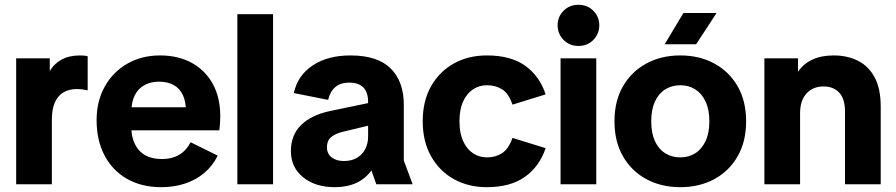

<svg xmlns="http://www.w3.org/2000/svg" viewBox="-20 -764 3713 796"><path d="M47 0V-522.2H186.4V-468.5Q202.4 -498.5 234.3 -516.3Q266.2 -534.2 311.2 -534.2Q320.5 -534.2 328.8 -533.4Q337.2 -532.6 343.5 -530.6V-389.6Q331.3 -392.3 320.7 -393.5Q310.1 -394.8 297.5 -394.8Q267.6 -394.8 244.3 -381.8Q220.9 -368.8 208 -340.6Q195 -312.3 195 -266.2V0Z M648.9 12Q567.2 12 506.8 -22.4Q446.3 -56.9 413.4 -119.6Q380.5 -182.2 380.5 -265.8Q380.5 -344.8 414.5 -405.4Q448.4 -466 508 -500.1Q567.6 -534.2 643.7 -534.2Q718.8 -534.2 775 -503.4Q831.2 -472.7 862.2 -416.1Q893.2 -359.6 893.2 -282.1Q893.2 -267.8 892.1 -251.2Q891 -234.6 889.3 -223.7H450.2V-319.2H795.3L750.7 -303.4Q751 -343.1 737.9 -370.4Q724.8 -397.8 699.9 -411.6Q675 -425.4 638.8 -425.4Q605.2 -425.4 579.2 -411.4Q553.1 -397.3 538.8 -369.2Q524.6 -341.1 524.6 -299V-236.9Q524.6 -177.2 556.5 -141Q588.4 -104.7 652.1 -104.7Q692.9 -104.7 722.5 -122.1Q752.2 -139.5 770.3 -174.3L882.5 -118.8Q862.1 -76.7 827.1 -47.2Q792.1 -17.7 746.9 -2.9Q701.6 12 648.9 12Z M964 0V-705H1112V0Z M1368.3 12Q1286.9 12 1236.5 -29.2Q1186 -70.3 1186 -138.1Q1186 -205.2 1229.6 -246.8Q1273.1 -288.4 1351.1 -304.3L1555.1 -346.7V-254.6L1402.8 -218.1Q1370.1 -210.1 1352.7 -195.5Q1335.4 -180.9 1335.4 -153.9Q1335.4 -126.1 1355.4 -111.2Q1375.4 -96.4 1405 -96.4Q1437.2 -96.4 1459.5 -109.4Q1481.8 -122.3 1493.9 -145.3Q1506.1 -168.3 1506.1 -197.7V-341.1Q1506.1 -381.5 1486.3 -401.5Q1466.4 -421.5 1427.8 -421.5Q1392 -421.5 1370.1 -402.9Q1348.2 -384.3 1340.5 -349.9L1198.1 -378.2Q1214.3 -451.9 1276.7 -493Q1339.1 -534.2 1432.8 -534.2Q1545.6 -534.2 1599.9 -480Q1654.1 -425.9 1654.1 -329.8V-98.3L1690.7 0H1540.1L1519.8 -57.6Q1496.3 -24.1 1458 -6Q1419.7 12 1368.3 12Z M1998.4 12Q1921.5 12 1861.6 -21.4Q1801.6 -54.8 1767 -116.4Q1732.5 -178.1 1732.5 -261.2Q1732.5 -345.1 1767 -406.2Q1801.6 -467.4 1861.6 -500.8Q1921.5 -534.2 1998.4 -534.2Q2097.5 -534.2 2157.3 -491.5Q2217.1 -448.8 2242.1 -372.7L2104.7 -330.2Q2089.2 -375.8 2062.3 -393.2Q2035.5 -410.6 1999 -410.6Q1967.1 -410.6 1941.4 -393.8Q1915.6 -376.9 1900.3 -343.8Q1884.9 -310.7 1884.9 -261.2Q1884.9 -211.8 1900.3 -178.5Q1915.6 -145.3 1941.4 -128.4Q1967.1 -111.5 1999 -111.5Q2034.8 -111.5 2061.6 -129.1Q2088.5 -146.6 2104.7 -192.3L2242.1 -149.8Q2217.1 -74.6 2156.9 -31.3Q2096.7 12 1998.4 12Z M2304 0V-522.2H2452V0ZM2378.1 -573.5Q2340.8 -573.5 2316.3 -598.7Q2291.8 -624 2291.8 -659.3Q2291.8 -694.6 2316.3 -719.3Q2340.8 -744.1 2378.1 -744.1Q2415.5 -744.1 2440 -719.3Q2464.5 -694.6 2464.5 -659.3Q2464.5 -624 2440 -598.7Q2415.5 -573.5 2378.1 -573.5Z M2800.4 12Q2721.4 12 2659.7 -21.3Q2598 -54.6 2562.8 -115.9Q2527.5 -177.2 2527.5 -260.9Q2527.5 -345.4 2562.8 -406.3Q2598 -467.3 2659.7 -500.7Q2721.4 -534.2 2800.4 -534.2Q2879.7 -534.2 2941.3 -500.7Q3002.9 -467.3 3038.1 -406.3Q3073.3 -345.4 3073.3 -260.9Q3073.3 -177.2 3038.1 -115.9Q3002.9 -54.6 2941.3 -21.3Q2879.7 12 2800.4 12ZM2800.4 -111.5Q2835.6 -111.5 2862.7 -128.8Q2889.8 -146.1 2905.3 -179.4Q2920.9 -212.6 2920.9 -260.9Q2920.9 -309.6 2905.3 -342.8Q2889.8 -376 2862.7 -393.3Q2835.6 -410.6 2800.4 -410.6Q2765.3 -410.6 2737.8 -393.3Q2710.3 -376 2695.1 -342.8Q2679.9 -309.6 2679.9 -260.9Q2679.9 -212.6 2695.1 -179.4Q2710.3 -146.1 2737.8 -128.8Q2765.3 -111.5 2800.4 -111.5ZM2813.3 -710H2950.6L2866 -580.5H2735.7Z M3483.3 0V-301.1Q3483.3 -354 3459.4 -379.8Q3435.5 -405.6 3394.8 -405.6Q3350.3 -405.6 3323.7 -376.5Q3297 -347.5 3297 -294.7V0H3149V-522.2H3288.4V-466.5Q3310.6 -499.5 3347.8 -516.8Q3385.1 -534.2 3436.1 -534.2Q3493.3 -534.2 3537.3 -511.9Q3581.4 -489.7 3606.4 -442.9Q3631.3 -396.1 3631.3 -321.5V0Z"/></svg>

Font: TikTok Sans Light
Style: Regular
Weight: 300
Version: Version 4.000